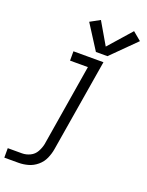

<svg xmlns="http://www.w3.org/2000/svg" viewBox="-208 -851 873 1142"><g transform="rotate(20 228.5 -280.5)"><path d="M-32 205H58Q88 205 118.5 196.5Q149 188 174.5 166.5Q200 145 213 115.5Q226 86 231 56L328 -530H138V-471H251L166 47Q161 72 147.5 96.5Q134 121 109 133Q84 145 58 145H-32ZM265 -572H338L489 -722L436 -766L309 -622L228 -761L166 -727Z"/></g></svg>

Font: Iosevka Sparkle Light Oblique
Style: Regular
Weight: 300
Italic angle: -9°
Designer: Belleve Invis
Foundry: Belleve Invis
Version: Version 4.5.0; ttfautohint (v1.8.3)